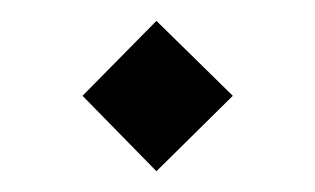

<svg xmlns="http://www.w3.org/2000/svg" viewBox="-20 -333 302 184"><path d="M129.9 -313 203.1 -241.2 129.9 -168.9 59.1 -241.2Z"/></svg>

Font: Wesal
Style: Regular
Weight: 700
Designer: Ahmed zaza
Foundry: Ahmed zaza
Version: Version 2.01